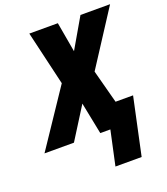

<svg xmlns="http://www.w3.org/2000/svg" viewBox="-225 -828 1013 1164"><g transform="rotate(-20 281.5 -246.0)"><path d="M317 222H486L565 -147H452L395 -362L623 -714H432L320 -521L286 -714H102L184 -364L-60 0H130L259 -205L300 0H365Z"/></g></svg>

Font: Noto Sans Condensed Black
Style: Italic
Weight: 900
Width: 3
Italic angle: -12°
Designer: Monotype Design Team
Foundry: Monotype Imaging Inc.
Version: Version 2.013